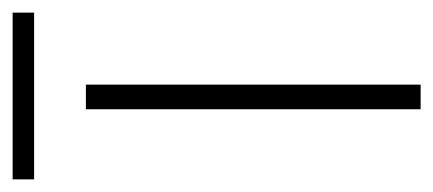

<svg xmlns="http://www.w3.org/2000/svg" viewBox="-233 -475 686 304"><g transform="rotate(-90 110.0 -323.0)"><path d="M128 0H89V-530H128ZM242 -646V-612H-22V-646Z"/></g></svg>

Font: Noto Sans Armenian ExtraLight
Style: Regular
Weight: 250
Designer: Monotype Design Team
Foundry: Monotype Imaging Inc.
Version: Version 2.007